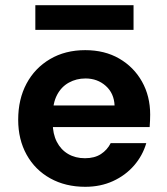

<svg xmlns="http://www.w3.org/2000/svg" viewBox="-20 -707 642 739"><path d="M308 12Q232 12 173.5 -20.5Q115 -53 82.5 -111.5Q50 -170 50 -246Q50 -325 82 -385Q114 -445 172.5 -479.5Q231 -514 308 -514Q383 -514 439 -481.5Q495 -449 526.5 -393Q558 -337 558 -266Q558 -256 557.5 -243.5Q557 -231 556 -218H146V-301H421Q419 -348 387 -376.5Q355 -405 309 -405Q274 -405 245 -389Q216 -373 199.5 -341.5Q183 -310 183 -262V-233Q183 -192 198.5 -161.5Q214 -131 242 -114.5Q270 -98 307 -98Q344 -98 368.5 -114Q393 -130 406 -156H543Q529 -108 496 -70Q463 -32 415 -10Q367 12 308 12ZM116 -592V-687H494V-592Z"/></svg>

Font: DM Sans 16pt
Style: Bold
Weight: 700
Version: Version 4.004;gftools[0.9.30]